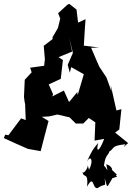

<svg xmlns="http://www.w3.org/2000/svg" viewBox="-42 -757 688 1001"><path d="M415 104C419 118 391 156 388 138C392 176 420 135 412 216C449 149 438 227 466 224C512 192 508 228 504 172C520 232 513 222 544 172C593 158 551 167 567 153L541 128C547 128 535 103 512 100C524 156 516 119 500 107C507 47 526 51 527 34C559 15 532 4 612 -5L602 10L626 -11L558 -66L580 -82L591 -188L565 -181C555 -225 545 -270 535 -315L539 -281L513 -353L476 -409L466 -431L433 -508L475 -509L395 -519L401 -616L404 -657L365 -639L357 -707L319 -737L309 -732L261 -688L272 -660L260 -611L232 -563V-553L186 -518L192 -448L188 -414L115 -404L123 -380L87 -341L83 -252L86 -228L89 -214L92 -131L68 -140L2 -52L-15 -55L-22 -37C20 -18 61 1 103 19L170 31C184 -22 197 -75 211 -126L176 -148L213 -150L257 -160L321 -145L353 -113H392L421 -142L455 -119L451 -24L501 -33C476 36 456 40 470 -12C441 23 438 27 409 90C431 45 448 81 422 128ZM235 -265 212 -317 273 -345 275 -347 286 -444 263 -459 334 -488 319 -560 338 -481 311 -419 322 -378 329 -407 395 -370C384 -334 374 -298 363 -261L361 -277L318 -225L291 -285L230 -254Z"/></svg>

Font: Asimov Aggro
Style: Condensed
Weight: 500
Designer: Google
Version: Version 2.000980; 2014